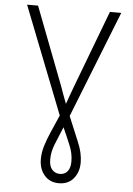

<svg xmlns="http://www.w3.org/2000/svg" viewBox="-62 -760 724 1046"><g transform="rotate(5 300.0 -237.0)"><path d="M300 240Q250 240 220.5 205.5Q191 171 191 118Q191 82 202 45.5Q213 9 231.5 -33Q250 -75 273 -128L43 -714H103L266 -289Q274 -267 283 -241.5Q292 -216 301 -194Q309 -217 318 -242Q327 -267 336 -291L496 -714H558L327 -130Q359 -51 384 7Q409 65 409 118Q409 170 380 205Q351 240 300 240ZM301 189Q327 189 342.5 170.5Q358 152 358 116Q358 73 341 31.5Q324 -10 299 -66Q274 -7 258 33.5Q242 74 242 115Q242 152 258.5 170.5Q275 189 301 189Z"/></g></svg>

Font: Noto Sans Mono Light
Style: Regular
Weight: 300
Designer: Monotype Design Team
Foundry: Monotype Imaging Inc.
Version: Version 2.014; ttfautohint (v1.8.4.7-5d5b)